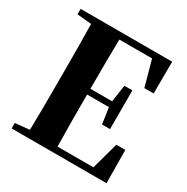

<svg xmlns="http://www.w3.org/2000/svg" viewBox="-169 -893 1012 1039"><g transform="rotate(30 337.0 -373.5)"><path d="M41 0V-34L202 -50H218V0ZM130 0Q132 -86 132.5 -174Q133 -262 133 -351V-395Q133 -484 132.5 -571.5Q132 -659 130 -747H306Q304 -661 303.5 -572Q303 -483 303 -391V-360Q303 -266 303.5 -177Q304 -88 306 0ZM218 0V-39H605L519 -1L576 -207H632L634 0ZM218 -363V-399H467V-363ZM454 -263 438 -374V-395L454 -505H504V-263ZM41 -713V-747H218V-698H202ZM554 -548 499 -747 583 -708H218V-747H613L612 -548Z"/></g></svg>

Font: Noto Serif JP Black
Style: Regular
Weight: 900
Designer: Ryoko NISHIZUKA 西塚涼子 (kana & ideographs); Frank Grießhammer (Latin, Greek & Cyrillic); Wenlong ZHANG 张文龙 (bopomofo); San
Foundry: Adobe
Version: Version 2.003-H1;hotconv 1.1.1;makeotfexe 2.6.0